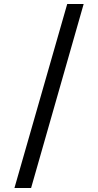

<svg xmlns="http://www.w3.org/2000/svg" viewBox="-20 -812 489 957"><path d="M315 -792H397L135 125H52Z"/></svg>

Font: uoriya85
Style: Book
Weight: 400
Designer: Jelle Bosma - Monotype Design Team
Foundry: Monotype Imaging Inc.
Version: Version 2.003